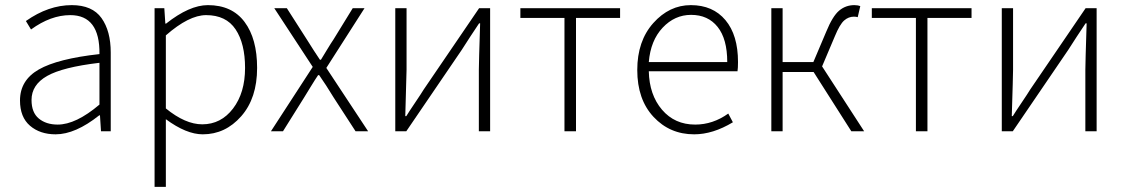

<svg xmlns="http://www.w3.org/2000/svg" viewBox="-20 -512 4390 749"><path d="M197 12Q136 12 97 -21.5Q58 -55 58 -120Q58 -199 131.5 -241Q205 -283 368 -301Q370 -453 254 -453Q178 -453 101 -397L81 -430Q169 -492 260 -492Q340 -492 376 -441.5Q412 -391 412 -307V0H374L370 -62H367Q274 12 197 12ZM205 -26Q276 -26 368 -104V-267Q224 -250 163.5 -215.5Q103 -181 103 -122Q103 -73 131.5 -49.5Q160 -26 205 -26Z M583 217V-480H621L625 -420H628Q719 -492 791 -492Q885 -492 934 -426.5Q983 -361 983 -247Q983 -129 921 -58.5Q859 12 771 12Q707 12 627 -47V217ZM769 -27Q842 -27 889 -88.5Q936 -150 936 -247Q936 -342 899 -397.5Q862 -453 784 -453Q717 -453 627 -374V-89Q703 -27 769 -27Z M1037 0 1200 -251 1050 -480H1099L1177 -358Q1207 -310 1228 -279H1232Q1240 -292 1256 -318.5Q1272 -345 1281 -358L1356 -480H1402L1253 -247L1416 0H1367L1282 -131Q1251 -182 1225 -219H1221Q1210 -203 1190.5 -171Q1171 -139 1166 -131L1084 0Z M1522 0V-480H1566V-240Q1566 -219 1561 -59H1565Q1574 -74 1599 -111Q1624 -148 1633 -163L1849 -480H1892V0H1848V-240Q1848 -264 1853 -421H1849Q1839 -406 1814.5 -369Q1790 -332 1781 -317L1565 0Z M2182 0V-442H2010V-480H2399V-442H2227V0Z M2688 12Q2593 12 2529.5 -56Q2466 -124 2466 -239Q2466 -352 2528.5 -422Q2591 -492 2675 -492Q2761 -492 2810 -433.5Q2859 -375 2859 -270Q2859 -246 2857 -234H2511Q2513 -142 2562.5 -84Q2612 -26 2692 -26Q2761 -26 2821 -69L2839 -35Q2761 12 2688 12ZM2511 -270H2817Q2817 -360 2779.5 -407Q2742 -454 2676 -454Q2612 -454 2565 -404Q2518 -354 2511 -270Z M2989 0V-480H3033V-270H3153L3203 -388Q3228 -449 3253.5 -470.5Q3279 -492 3313 -492Q3326 -492 3336 -488L3326 -445Q3320 -447 3311 -447Q3290 -447 3273 -432Q3256 -417 3237 -371L3187 -253L3351 0H3301L3154 -231H3033V0Z M3553 0V-442H3381V-480H3770V-442H3598V0Z M3888 0V-480H3932V-240Q3932 -219 3927 -59H3931Q3940 -74 3965 -111Q3990 -148 3999 -163L4215 -480H4258V0H4214V-240Q4214 -264 4219 -421H4215Q4205 -406 4180.5 -369Q4156 -332 4147 -317L3931 0Z"/></svg>

Font: Toshiba Sans Light
Style: Regular
Weight: 300
Designer: Paul D. Hunt
Foundry: Toshiba Corporation
Version: Version 2.020;PS 2.0;hotconv 1.0.86;makeotf.lib2.5.63406